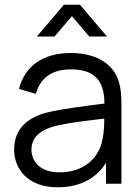

<svg xmlns="http://www.w3.org/2000/svg" viewBox="-20 -780 596 815"><path d="M136.5 -625H211.5L285.5 -711.5L359 -625H434L319.5 -760H251.5ZM224.5 15C316.5 15 388 -21 430 -89V0H495.5V-335.5C495.5 -375.5 492.5 -415.5 479.5 -447C451 -517 379 -555 280.5 -555C161.5 -555 85.5 -499 60.5 -402.5L132 -381.5C152.5 -453.5 205.5 -485.5 279.5 -485.5C382.5 -485.5 422 -438.5 423.5 -340.5C351.5 -331 250.5 -319.5 177.5 -302C97 -280.5 40 -233.5 40 -145C40 -59 102 15 224.5 15ZM233 -48.5C146 -48.5 113.5 -98 113.5 -145C113.5 -203.5 161 -229.5 207 -243C266.5 -259 351.5 -268 422.5 -276.5C422.5 -252 421.5 -217 415.5 -190.5C401.5 -109 336 -48.5 233 -48.5Z"/></svg>

Font: Hauora
Style: Regular
Weight: 400
Designer: Mikhail Sharanda
Foundry: WCYS & Co.
Version: Version 1.010